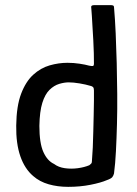

<svg xmlns="http://www.w3.org/2000/svg" viewBox="-20 -718 532 746"><path d="M43 -230Q44 -306 62 -353.5Q80 -401 109 -427.5Q138 -454 173 -464Q208 -474 242 -474Q266 -474 289 -470.5Q312 -467 326 -463Q336 -461 340.5 -461.5Q345 -462 345 -471Q345 -488 344.5 -512Q344 -536 342.5 -561.5Q341 -587 339.5 -611.5Q338 -636 337 -655Q336 -674 335 -682Q333 -693 336 -695.5Q339 -698 345 -698H412Q416 -698 419.5 -696.5Q423 -695 423 -690Q427 -644 429.5 -588.5Q432 -533 433.5 -473.5Q435 -414 435.5 -353.5Q436 -293 434.5 -236.5Q433 -180 430.5 -131Q428 -82 423 -44Q421 -36 416.5 -30Q412 -24 395 -18Q372 -8 331.5 0Q291 8 245 8Q204 8 169 -2Q134 -12 109 -34Q76 -62 59 -111Q42 -160 43 -230ZM133 -229Q133 -162 148.5 -127.5Q164 -93 190 -81Q207 -68 232 -64.5Q257 -61 282.5 -64.5Q308 -68 327 -76Q331 -79 334 -82Q337 -85 337 -90Q339 -114 340.5 -144.5Q342 -175 342.5 -207.5Q343 -240 344 -270.5Q345 -301 345 -326.5Q345 -352 345 -367Q345 -376 341.5 -379.5Q338 -383 333 -384Q313 -390 289 -394Q265 -398 247 -398Q230 -398 210 -392Q190 -386 172.5 -369Q155 -352 144.5 -318.5Q134 -285 133 -229Z"/></svg>

Font: Glory Thin Medium
Style: Regular
Weight: 500
Version: Version 1.011